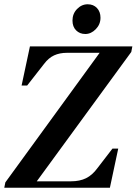

<svg xmlns="http://www.w3.org/2000/svg" viewBox="-24 -878 639 898"><path d="M-4 0 1 -25 442 -631H289Q255 -631 229 -619Q203 -607 182 -579L103 -478H77L116 -661H595L590 -635L148 -30H308Q349 -30 378.5 -44.5Q408 -59 432 -92L502 -183H529L490 0ZM375 -719Q349 -719 332 -736Q315 -753 315 -782Q315 -814 336.5 -836Q358 -858 386 -858Q413 -858 429.5 -840.5Q446 -823 446 -795Q446 -764 424 -741.5Q402 -719 375 -719Z"/></svg>

Font: DM Serif Text
Style: Italic
Weight: 400
Italic angle: -12°
Designer: Colophon Foundry, Frank Grießhammer
Foundry: Colophon Foundry
Version: Version 5.100; ttfautohint (v1.8.2)